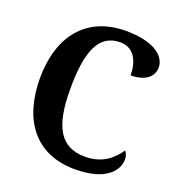

<svg xmlns="http://www.w3.org/2000/svg" viewBox="-132 -835 891 955"><g transform="rotate(20 313.0 -357.0)"><path d="M369 10C537 10 587 -66 587 -121C587 -137 581 -155 572 -163C540 -117 490 -66 394 -66C261 -66 211 -163 211 -358C211 -551 250 -661 366 -661C445 -661 470 -589 470 -524C547 -524 588 -559 588 -608C588 -672 517 -724 374 -724C162 -724 51 -575 51 -358C51 -137 158 10 369 10Z"/></g></svg>

Font: Noto Serif Georgian SemiCondensed Bold
Style: Regular
Weight: 700
Width: 4
Designer: Monotype Design Team, Akaki Razmadze
Foundry: Google LLC
Version: Version 2.003